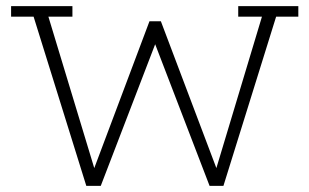

<svg xmlns="http://www.w3.org/2000/svg" viewBox="-20 -603 1004 623"><path d="M260 0 89 -549H16V-583H215V-549H137L293 -34H277L465 -534H502L691 -34H675L830 -549H753V-583H948V-549H876L705 0H660L476 -479H491L307 0Z"/></svg>

Font: Rokkitt ExtraLight
Style: Regular
Weight: 250
Version: Version 3.103